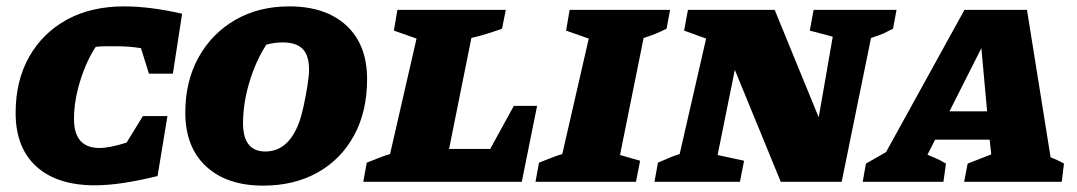

<svg xmlns="http://www.w3.org/2000/svg" viewBox="-20 -570 3377 602"><path d="M277 11Q159 11 94 -48Q29 -107 29 -216Q29 -317 71.5 -392Q114 -467 190 -508.5Q266 -550 369 -550Q450 -550 551 -527L522 -339H447L422 -419Q386 -425 342 -425Q327 -425 311.5 -425Q296 -425 280 -423Q250 -377 231 -315Q212 -253 212 -197Q212 -106 292 -106Q324 -106 377 -123L428 -206H505L474 -18Q417 -4 368 3.5Q319 11 277 11Z M805 12Q691 12 626 -48.5Q561 -109 561 -217Q561 -315 602.5 -390Q644 -465 717.5 -507.5Q791 -550 887 -550Q1001 -550 1066 -490Q1131 -430 1131 -322Q1131 -221 1090.5 -146Q1050 -71 976.5 -29.5Q903 12 805 12ZM812 -95Q883 -95 917 -184Q925 -205 932 -237.5Q939 -270 944 -301.5Q949 -333 949 -352Q949 -396 929 -416.5Q909 -437 866 -437Q841 -437 815 -430Q781 -377 761.5 -311Q742 -245 742 -184Q742 -95 812 -95Z M1591 -238H1664L1616 0H1119L1130 -60Q1149 -67 1167 -74.5Q1185 -82 1203 -87L1286 -449L1215 -474L1226 -539H1566L1554 -480Q1532 -472 1508 -464.5Q1484 -457 1458 -451L1388 -103H1517Z M1659 0 1670 -60Q1689 -67 1707 -74.5Q1725 -82 1743 -87L1826 -449L1755 -474L1766 -539H2081L2070 -480Q2052 -471 2035 -464Q2018 -457 1998 -451L1924 -84L1987 -66L1974 0Z M2531 -539H2791L2780 -480Q2765 -472 2751 -465.5Q2737 -459 2711 -451L2619 0H2428L2284 -351L2230 -84L2313 -66L2300 0H2032L2043 -60Q2060 -67 2075.5 -74Q2091 -81 2111 -87L2194 -449L2125 -474L2137 -539H2409L2547 -202L2591 -455L2519 -474Z M3274 -77Q3286 -72 3296 -67.5Q3306 -63 3316 -57L3309 0H3003L3014 -57L3088 -86L3083 -132H2912L2888 -85Q2903 -78 2914.5 -73.5Q2926 -69 2946 -57L2938 0H2685L2695 -57L2758 -93L3004 -539H3200ZM2957 -221H3075L3057 -419Z"/></svg>

Font: Piazzolla SC ExtraBold
Style: Italic
Weight: 800
Italic angle: -11.3°
Designer: Juan Pablo del Peral
Foundry: Huerta Tipografica
Version: Version 1.330